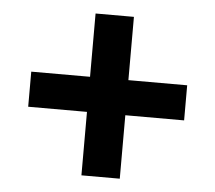

<svg xmlns="http://www.w3.org/2000/svg" viewBox="-43 -646 671 599"><g transform="rotate(5 293.0 -346.5)"><path d="M232.9 -92.8V-291.5H48.8V-401.4H232.9V-599.6H353V-401.4H537.1V-291.5H353V-92.8Z"/></g></svg>

Font: CaskaydiaCove NFP SemiBold
Style: Regular
Weight: 600
Designer: Aaron Bell
Foundry: Saja Typeworks
Version: Version 2111.001; VTT 6.35;Nerd Fonts 3.1.1